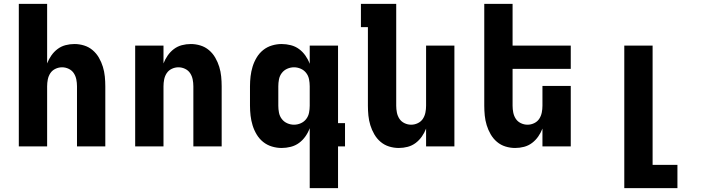

<svg xmlns="http://www.w3.org/2000/svg" viewBox="-20 -755 3640 990"><path d="M77 0V-735H223V-428Q231 -449 244.5 -468.5Q258 -488 276.5 -502Q295 -516 317.5 -522Q340 -528 364 -528Q389 -528 413.5 -520.5Q438 -513 457.5 -496.5Q477 -480 490 -457.5Q503 -435 510.5 -410.5Q518 -386 520.5 -360.5Q523 -335 523 -310V0H377V-310Q377 -328 373.5 -345.5Q370 -363 360.5 -377.5Q351 -392 334.5 -400Q318 -408 300 -408Q282 -408 265.5 -400Q249 -392 239.5 -377.5Q230 -363 226.5 -345.5Q223 -328 223 -310V0Z M677 0V-520H823V-428Q831 -449 844.5 -468.5Q858 -488 876.5 -502Q895 -516 917.5 -522Q940 -528 964 -528Q989 -528 1013.5 -520.5Q1038 -513 1057.5 -496.5Q1077 -480 1090 -457.5Q1103 -435 1110.5 -410.5Q1118 -386 1120.5 -360.5Q1123 -335 1123 -310V0H977V-310Q977 -328 973.5 -345.5Q970 -363 960.5 -377.5Q951 -392 934.5 -400Q918 -408 900 -408Q882 -408 865.5 -400Q849 -392 839.5 -377.5Q830 -363 826.5 -345.5Q823 -328 823 -310V0Z M1496 -112Q1514 -112 1531 -119.5Q1548 -127 1559 -141.5Q1570 -156 1573.5 -174Q1577 -192 1577 -210V-310Q1577 -328 1573.5 -346Q1570 -364 1559 -378.5Q1548 -393 1531 -400.5Q1514 -408 1496 -408Q1478 -408 1461 -400.5Q1444 -393 1433 -378.5Q1422 -364 1418.5 -346Q1415 -328 1415 -310V-210Q1415 -192 1418.5 -174Q1422 -156 1433 -141.5Q1444 -127 1461 -119.5Q1478 -112 1496 -112ZM1577 215V-94Q1569 -72 1555 -52Q1541 -32 1522 -18Q1503 -4 1479.5 2Q1456 8 1432 8Q1407 8 1382 0.5Q1357 -7 1337 -23Q1317 -39 1303.5 -61.5Q1290 -84 1282.5 -108.5Q1275 -133 1272 -158.5Q1269 -184 1269 -210V-310Q1269 -336 1272 -361.5Q1275 -387 1282.5 -411.5Q1290 -436 1303.5 -458.5Q1317 -481 1337 -497Q1357 -513 1382 -520.5Q1407 -528 1432 -528Q1456 -528 1479.5 -522Q1503 -516 1522 -502Q1541 -488 1555 -468Q1569 -448 1577 -426V-520H1723V-120H1759V0H1723V215Z M2036 8Q2011 8 1986.5 0.5Q1962 -7 1942.5 -23.5Q1923 -40 1910 -62.5Q1897 -85 1889.5 -109.5Q1882 -134 1879.5 -159.5Q1877 -185 1877 -210V-615H1841V-735H2023V-210Q2023 -192 2026.5 -174.5Q2030 -157 2039.5 -142.5Q2049 -128 2065.5 -120Q2082 -112 2100 -112Q2118 -112 2134.5 -120Q2151 -128 2160.5 -142.5Q2170 -157 2173.5 -174.5Q2177 -192 2177 -210V-520H2323V0H2177V-92Q2169 -71 2155.5 -51.5Q2142 -32 2123.5 -18Q2105 -4 2082.5 2Q2060 8 2036 8Z M2636 8Q2611 8 2586.5 0.5Q2562 -7 2542.5 -23.5Q2523 -40 2510 -62.5Q2497 -85 2489.5 -109.5Q2482 -134 2479.5 -159.5Q2477 -185 2477 -210V-735H2623V-520H2923V-400H2623V-210Q2623 -192 2626.5 -174.5Q2630 -157 2639.5 -142.5Q2649 -128 2665.5 -120Q2682 -112 2700 -112Q2718 -112 2734.5 -120Q2751 -128 2760.5 -142.5Q2770 -157 2773.5 -174.5Q2777 -192 2777 -210V-312H2923V0H2777V-92Q2769 -71 2755.5 -51.5Q2742 -32 2723.5 -18Q2705 -4 2682.5 2Q2660 8 2636 8Z M3199 215V-520H3345V95H3473V215Z"/></svg>

Font: Iosevka Heavy Extended
Style: Regular
Weight: 900
Width: 7
Monospace: yes
Designer: Belleve Invis
Foundry: Belleve Invis
Version: Version 32.5.0; ttfautohint (v1.8.4)